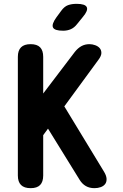

<svg xmlns="http://www.w3.org/2000/svg" viewBox="-20 -970 640 1000"><path d="M205 -56Q205 -23 189 -6.5Q173 10 139.5 10Q106 10 89.5 -6.5Q73 -23 73 -56V-674Q73 -707 89.5 -723.5Q106 -740 139.5 -740Q173 -740 189 -723.5Q205 -707 205 -674V-483L370 -700Q386 -720 404.5 -730Q423 -740 446 -740Q461 -740 476 -734.5Q491 -729 499.5 -719Q508 -709 508 -694Q508 -679 493 -659L315 -416L521 -77Q534 -56 535 -39.5Q536 -23 528 -12Q520 -1 505 4.5Q490 10 472 10Q446 10 427 -1Q408 -12 395 -33L230 -300L205 -266ZM309 -810Q264 -810 256 -827Q248 -844 274 -880L299 -914Q315 -936 334 -943Q353 -950 379 -950Q424 -950 432 -932.5Q440 -915 411 -881L381 -844Q367 -826 349 -818Q331 -810 309 -810Z"/></svg>

Font: Maple Mono Normal NL
Style: Bold
Weight: 700
Monospace: yes
Designer: subframe7536
Version: Version 7.000